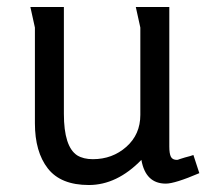

<svg xmlns="http://www.w3.org/2000/svg" viewBox="-20 -517 593 550"><path d="M80 -438 67 -497H163V-191Q163 -97 201 -72Q219 -61 246 -61Q302 -61 342 -96.5Q382 -132 382 -188V-438Q382 -438 369 -497H465V-97Q465 -77 469.5 -68Q474 -59 487 -59Q488 -59 490 -59.5Q492 -60 494 -61L510 -66L525 -70Q532 -72 534 -73L551 -21Q481 9 455 9Q397 9 385 -59Q315 13 234.5 13Q154 13 117 -34.5Q80 -82 80 -164Z"/></svg>

Font: Rosario
Style: Regular
Weight: 400
Designer: Hector Gatti
Foundry: Omnibus-Type
Version: Version 1.002